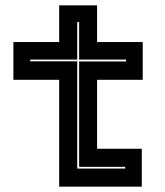

<svg xmlns="http://www.w3.org/2000/svg" viewBox="-20 -697 616 717"><path d="M201 0V-399H30V-540H201V-677H342.5V-540H513V-399H342.5V-141.5H509.5V0ZM268.5 -67.5H447.5V-74H275.5V-467.5H450.5V-474.5H275.5V-614.5H268.5V-474.5H93V-468H268.5Z"/></svg>

Font: Tourney Expanded ExtraBold
Style: Regular
Weight: 800
Width: 7
Designer: Tyler Finck
Foundry: Etcetera Type Co
Version: Version 1.010; ttfautohint (v1.8.3)